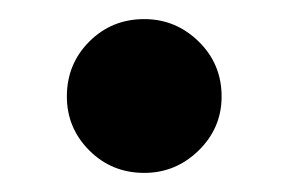

<svg xmlns="http://www.w3.org/2000/svg" viewBox="-20 -170 302 201"><path d="M131 11Q97 11 73.5 -12.5Q50 -36 50 -69Q50 -103 73.5 -126.5Q97 -150 131 -150Q164 -150 188 -126.5Q212 -103 212 -69Q212 -36 188 -12.5Q164 11 131 11Z"/></svg>

Font: Zen Maru Gothic Black
Style: Regular
Weight: 900
Designer: Yoshimichi Ohira
Foundry: Positype
Version: Version 1.001